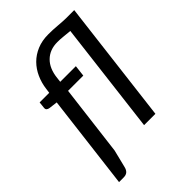

<svg xmlns="http://www.w3.org/2000/svg" viewBox="-236 -785 1001 1001"><g transform="rotate(-45 264.5 -285.0)"><path d="M180.2 -406.7 131.8 -15.1 107.9 81.5Q104 99.1 94 108.4Q84 117.7 65.4 117.7H31.7L95.7 -405.8L48.3 -411.6Q38.6 -413.1 33.2 -418Q27.8 -422.9 28.8 -432.6L32.7 -468.8H103.5L106.9 -494.1Q111.8 -533.7 127.7 -569.1Q143.6 -604.5 169.7 -630.9Q195.8 -657.2 232.4 -672.6Q269 -688 315.4 -688Q350.1 -688 381.6 -685.1Q413.1 -682.1 443.4 -681.6H500.5L417.5 0H334L409.2 -619.1Q387.2 -621.1 364.5 -623.5Q341.8 -626 320.8 -626Q264.6 -626 229.5 -591.8Q194.3 -557.6 187.5 -494.1L184.6 -468.8H299.8L292.5 -406.7Z"/></g></svg>

Font: Carlito
Style: Italic
Weight: 400
Italic angle: -7°
Designer: Lukasz Dziedzic
Foundry: tyPoland Lukasz Dziedzic
Version: Version 1.104